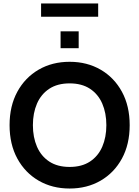

<svg xmlns="http://www.w3.org/2000/svg" viewBox="-20 -1069 800 1103"><path d="M380 14Q280 14 202 -31.2Q124 -76.5 79.5 -158.2Q35 -240 35 -350Q35 -460 79.5 -541.8Q124 -623.5 202 -668.8Q280 -714 380 -714Q480 -714 558 -668.8Q636 -623.5 680.5 -541.8Q725 -460 725 -350Q725 -240 680.5 -158.2Q636 -76.5 558 -31.2Q480 14 380 14ZM380 -110Q450 -110 497 -141Q544 -172 567.5 -226.2Q591 -280.5 591 -350Q591 -419.5 567.5 -473.8Q544 -528 497 -559Q450 -590 380 -590Q310 -590 263 -559Q216 -528 192.5 -473.8Q169 -419.5 169 -350Q169 -280.5 192.5 -226.2Q216 -172 263 -141Q310 -110 380 -110ZM328 -792V-889H432V-792ZM216 -973V-1049H544V-973Z"/></svg>

Font: Cabin Resolve
Style: Bold-Resolve
Weight: 700
Designer: Pablo Impallari
Foundry: Pablo Impallari. http://www.impallari.com Igino Marini. http://www.ikern.com
Version: Version 3.001